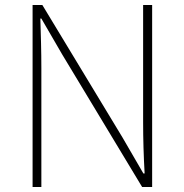

<svg xmlns="http://www.w3.org/2000/svg" viewBox="-20 -746 736 766"><path d="M110 0H145V-473C145 -542 143 -604 141 -672H145L228 -529L547 0H587V-726H551V-259C551 -191 553 -124 557 -54H552L469 -197L149 -726H110Z"/></svg>

Font: Harano Aji Gothic CN ExtraLight
Style: Regular
Weight: 250
Foundry: Masamichi Hosoda
Version: HaranoAjiGothicCN-ExtraLight version 20230610;ttx 4.39.4